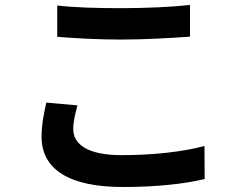

<svg xmlns="http://www.w3.org/2000/svg" viewBox="-20 -715 996 771"><path d="M209.9 -567.1C288 -561.1 370 -556.1 469.1 -556.1C558.9 -556.1 676.8 -562.9 742.9 -567.8V-695C669.7 -686.8 562.1 -682.2 468 -682.2C369 -682.2 280.9 -684.7 209.9 -692.8ZM165.8 -302.9C158.7 -267.8 147 -221.9 147 -165.8C147 -35.9 256 35.9 473 35.9C606.2 35.9 719.8 23.8 801.8 3.9L801.1 -128.9C717 -105.8 596.9 -92 468 -92C332 -92 274.1 -136 274.1 -196C274.1 -228 282 -256.7 290.8 -291.9Z"/></svg>

Font: Karasuma Gothic
Style: Bold
Weight: 700
Designer: Rasmus Andersson / Ryoko Nishizuka
Foundry: Genbu
Version: Version 1.00